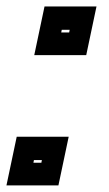

<svg xmlns="http://www.w3.org/2000/svg" viewBox="-28 -560 328 580"><path d="M75.5 -393.5 106.5 -540.5H263.5L232.5 -393.5ZM157 -462H181L182.5 -470H158.5ZM-8.5 0 22.5 -147H179.5L148.5 0ZM73 -68.5H97L98.5 -76.5H74.5Z"/></svg>

Font: Tourney Expanded ExtraBold
Style: Italic
Weight: 800
Width: 7
Italic angle: -12°
Designer: Tyler Finck
Foundry: Etcetera Type Co
Version: Version 1.010; ttfautohint (v1.8.3)